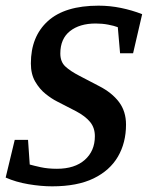

<svg xmlns="http://www.w3.org/2000/svg" viewBox="-27 -648 522 678"><path d="M157 10Q118 10 73.5 2.5Q29 -5 -7 -21L25 -154H72L78 -67Q92 -63 117 -57.5Q142 -52 174 -52Q237 -52 272.5 -83.5Q308 -115 308 -167Q308 -197 291 -217.5Q274 -238 242 -255L174 -290Q156 -299 134.5 -316Q113 -333 97.5 -359.5Q82 -386 82 -424Q82 -519 142 -573.5Q202 -628 321 -628Q361 -628 400 -620Q439 -612 475 -598L443 -460H397L389 -552Q376 -557 355 -561Q334 -565 311 -565Q254 -565 220 -538Q186 -511 186 -459Q186 -430 203.5 -413.5Q221 -397 254 -380L323 -344Q368 -321 393 -288Q418 -255 418 -208Q418 -144 389.5 -95Q361 -46 303.5 -18Q246 10 157 10Z"/></svg>

Font: Manuale SemiBold
Style: Italic
Weight: 600
Italic angle: -11°
Designer: Eduardo Tunni / Pablo Cosgaya
Foundry: Eduardo Tunni / Pablo Cosgaya
Version: Version 1.002